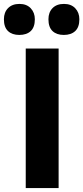

<svg xmlns="http://www.w3.org/2000/svg" viewBox="-58 -961 426 981"><path d="M73.5 0V-713H241.5V0ZM268 -782.5Q231.5 -782.5 210.5 -802.2Q189.5 -822 189.5 -862.5Q189.5 -898 210.5 -919.5Q231.5 -941 269 -941Q305.5 -941 326.5 -918.8Q347.5 -896.5 347.5 -862.5Q347.5 -822 326.2 -802.2Q305 -782.5 268 -782.5ZM40.5 -782.5Q4 -782.5 -17 -802.2Q-38 -822 -38 -862.5Q-38 -898 -16.8 -919.5Q4.5 -941 41.5 -941Q78 -941 99 -918.8Q120 -896.5 120 -862.5Q120 -822 99 -802.2Q78 -782.5 40.5 -782.5Z"/></svg>

Font: Heraclito
Style: Bold
Weight: 700
Designer: Kostas Bartsokas (font) & Cristiano Sobral (main changes)
Foundry: Kostas Bartsokas (font) & Cristiano Sobral (main changes)
Version: Version 1.00;July 8, 2020;FontCreator 13.0.0.2655 64-bit